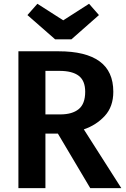

<svg xmlns="http://www.w3.org/2000/svg" viewBox="-20 -975 655 995"><path d="M567.2 -499.5Q567.2 -422.1 522.8 -374.1Q478.5 -326.2 414.4 -304.6L608.7 0H447.7L280 -282.6H215.4V0H75.4V-709.2H284.1Q424.1 -709.2 495.6 -657.4Q567.2 -605.6 567.2 -499.5ZM421.5 -499.5Q421.5 -556.4 388.2 -582.1Q354.9 -607.7 287.7 -607.7H215.4V-382.1H292.3Q354.4 -382.1 387.9 -409.5Q421.5 -436.9 421.5 -499.5ZM441.5 -955.4 492.8 -896.9 350.3 -771.3H265.6L122.1 -896.9L173.8 -955.4L307.7 -869.7Z"/></svg>

Font: Fira Code SemiBold
Style: Regular
Weight: 600
Designer: Carrois Corporate, Edenspiekermann AG, Nikita Prokopov
Foundry: Carrois Corporate, Edenspiekermann AG, Nikita Prokopov
Version: Version 6.002